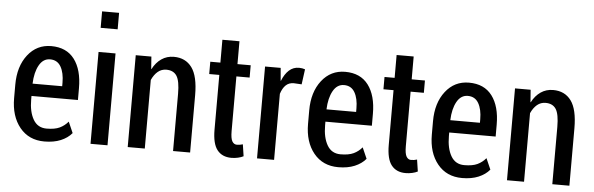

<svg xmlns="http://www.w3.org/2000/svg" viewBox="-49 -926 3404 1100"><g transform="rotate(5 1653.0 -376.5)"><path d="M232.9 9.8Q143.6 9.8 91.3 -54.4Q39.1 -118.7 39.1 -222.7V-299.8Q39.1 -405.3 90.8 -471.7Q142.6 -538.1 225.6 -538.1Q313.5 -538.1 358.9 -477.8Q404.3 -417.5 404.3 -312V-243.7H137.2V-222.7Q137.2 -152.3 162.6 -108.6Q188 -64.9 239.3 -64.9Q286.1 -64.9 314.2 -78.1Q342.3 -91.3 362.8 -115.7L390.6 -52.2Q366.7 -23.4 326.9 -6.8Q287.1 9.8 232.9 9.8ZM225.6 -461.9Q185.5 -461.9 162.6 -420.9Q139.6 -379.9 137.2 -314.5H307.6V-334.5Q307.6 -391.6 287.4 -426.8Q267.1 -461.9 225.6 -461.9Z M595.7 0H498V-528.3H595.7ZM595.7 -667H498V-761.7H595.7Z M801.8 -528.3 807.1 -457H808.6Q828.6 -495.6 859.6 -516.8Q890.6 -538.1 930.7 -538.1Q998 -538.1 1034.4 -488.5Q1070.8 -439 1070.8 -330.1V0H972.7V-329.1Q972.7 -402.8 953.9 -431.9Q935.1 -460.9 894 -460.9Q866.2 -460.9 845.2 -443.4Q824.2 -425.8 810.1 -394.5V0H711.9V-528.3Z M1296.9 -659.7V-528.3H1373V-457.5H1296.9V-143.1Q1296.9 -101.1 1306.6 -84.5Q1316.4 -67.9 1333 -67.9Q1342.8 -67.9 1351.1 -69.3Q1359.4 -70.8 1367.7 -73.2L1377.9 -5.4Q1364.7 1.5 1346.4 5.6Q1328.1 9.8 1308.6 9.8Q1255.4 9.8 1227.1 -26.1Q1198.7 -62 1198.7 -143.1V-457.5H1140.6V-528.3H1198.7V-659.7Z M1673.3 -444.8 1627.9 -447.3Q1600.1 -447.3 1582 -429.9Q1564 -412.6 1553.7 -379.9V0H1455.6V-528.3H1545.4L1551.8 -454.6H1553.2Q1568.8 -494.1 1593 -516.1Q1617.2 -538.1 1650.4 -538.1Q1659.7 -538.1 1669.2 -536.4Q1678.7 -534.7 1685.1 -532.2Z M1923.3 9.8Q1834 9.8 1781.7 -54.4Q1729.5 -118.7 1729.5 -222.7V-299.8Q1729.5 -405.3 1781.2 -471.7Q1833 -538.1 1916 -538.1Q2003.9 -538.1 2049.3 -477.8Q2094.7 -417.5 2094.7 -312V-243.7H1827.6V-222.7Q1827.6 -152.3 1853 -108.6Q1878.4 -64.9 1929.7 -64.9Q1976.6 -64.9 2004.6 -78.1Q2032.7 -91.3 2053.2 -115.7L2081.1 -52.2Q2057.1 -23.4 2017.3 -6.8Q1977.5 9.8 1923.3 9.8ZM1916 -461.9Q1876 -461.9 1853 -420.9Q1830.1 -379.9 1827.6 -314.5H1998V-334.5Q1998 -391.6 1977.8 -426.8Q1957.5 -461.9 1916 -461.9Z M2298.8 -659.7V-528.3H2375V-457.5H2298.8V-143.1Q2298.8 -101.1 2308.6 -84.5Q2318.4 -67.9 2335 -67.9Q2344.7 -67.9 2353 -69.3Q2361.3 -70.8 2369.6 -73.2L2379.9 -5.4Q2366.7 1.5 2348.4 5.6Q2330.1 9.8 2310.5 9.8Q2257.3 9.8 2229 -26.1Q2200.7 -62 2200.7 -143.1V-457.5H2142.6V-528.3H2200.7V-659.7Z M2635.3 9.8Q2545.9 9.8 2493.7 -54.4Q2441.4 -118.7 2441.4 -222.7V-299.8Q2441.4 -405.3 2493.2 -471.7Q2544.9 -538.1 2627.9 -538.1Q2715.8 -538.1 2761.2 -477.8Q2806.6 -417.5 2806.6 -312V-243.7H2539.6V-222.7Q2539.6 -152.3 2564.9 -108.6Q2590.3 -64.9 2641.6 -64.9Q2688.5 -64.9 2716.6 -78.1Q2744.6 -91.3 2765.1 -115.7L2793 -52.2Q2769 -23.4 2729.2 -6.8Q2689.5 9.8 2635.3 9.8ZM2627.9 -461.9Q2587.9 -461.9 2564.9 -420.9Q2542 -379.9 2539.6 -314.5H2710V-334.5Q2710 -391.6 2689.7 -426.8Q2669.4 -461.9 2627.9 -461.9Z M2982.9 -528.3 2988.3 -457H2989.7Q3009.8 -495.6 3040.8 -516.8Q3071.8 -538.1 3111.8 -538.1Q3179.2 -538.1 3215.6 -488.5Q3252 -439 3252 -330.1V0H3153.8V-329.1Q3153.8 -402.8 3135 -431.9Q3116.2 -460.9 3075.2 -460.9Q3047.4 -460.9 3026.4 -443.4Q3005.4 -425.8 2991.2 -394.5V0H2893.1V-528.3Z"/></g></svg>

Font: Franco
Style: Regular
Weight: 400
Designer: Google
Version: Version 1.200311; 2013